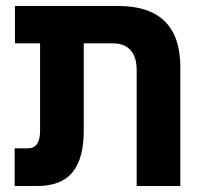

<svg xmlns="http://www.w3.org/2000/svg" viewBox="-20 -622 683 642"><path d="M29 0V-126H73Q114 -126 114 -184V-477H30V-602H375Q583 -602 583 -397V0H437V-386Q437 -433 416 -455Q395 -477 358 -477H260V-184Q260 -92 222.5 -46Q185 0 104 0Z"/></svg>

Font: Noto Sans Hebrew SemiCondensed
Style: Bold
Weight: 700
Width: 4
Designer: Monotype Design Team
Foundry: Monotype Imaging Inc.
Version: Version 2.004; ttfautohint (v1.8.4.7-5d5b)